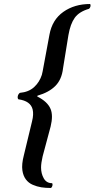

<svg xmlns="http://www.w3.org/2000/svg" viewBox="-20 -727 472 959"><path d="M321.8 -551.8 294.9 -386.2Q288.6 -330.1 256.6 -297.9Q224.6 -265.6 167 -249L166 -245.1Q217.8 -219.2 232.9 -182.1Q246.1 -149.4 232.9 -95.2L192.9 54.2Q185.1 87.9 185.1 109.9Q185.1 140.1 198.7 164.1Q212.4 188 240.2 188Q243.7 192.4 241.9 200Q240.2 207.5 234.9 211.9Q207.5 211.9 186 208.5Q164.6 205.1 143.6 196Q122.6 187 109.1 168.9Q95.7 150.9 91.8 124Q87.4 93.8 99.1 48.8L140.1 -121.1Q148.9 -155.8 143.1 -180.2Q132.8 -222.7 71.8 -231Q66.9 -236.3 68.8 -246.6Q70.8 -256.8 79.1 -263.2Q123 -267.1 150.1 -291.7Q177.2 -316.4 189 -353Q189.5 -356 190.9 -361.6Q192.4 -367.2 192.9 -370.1L227.1 -554.2Q240.7 -628.4 296.4 -667.7Q352.1 -707 430.2 -707Q433.6 -702.6 431.9 -695.1Q430.2 -687.5 424.8 -683.1Q375.5 -668.9 353.5 -638.4Q331.5 -607.9 321.8 -551.8Z"/></svg>

Font: Common Serif
Style: Bold Italic
Weight: 700
Italic angle: -12°
Designer: Philipp H. Poll, Khaled Hosny
Foundry: Stefan Peev, Context Ltd.
Version: Version 1.026